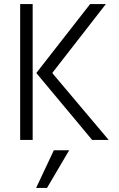

<svg xmlns="http://www.w3.org/2000/svg" viewBox="-20 -694 589 952"><path d="M142 0H80V-674H142ZM213 238H159L247 51H323ZM519 0H437L160 -332L427 -674H505L239 -332Z"/></svg>

Font: Hind Mysuru Light
Style: Regular
Weight: 300
Designer: Manushi Parikh, Hitesh Malaviya
Foundry: Indian Type Foundry
Version: Version 0.703;PS 1.0;hotconv 1.0.86;makeotf.lib2.5.63406